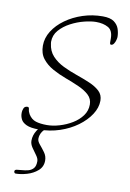

<svg xmlns="http://www.w3.org/2000/svg" viewBox="-101 -723 721 1064"><g transform="rotate(10 259.5 -191.0)"><path d="M149 17Q102 17 78.5 6Q55 -5 47 -21.5Q39 -38 39 -54V-61Q39 -69 44 -82.5Q49 -96 66 -96Q74 -96 75 -83.5Q76 -71 84 -57Q100 -31 125 -23Q150 -15 188 -15Q221 -15 258.5 -26Q296 -37 329 -57Q362 -77 382.5 -105Q403 -133 403 -168Q403 -200 380.5 -221Q358 -242 322 -258Q286 -274 246.5 -288.5Q207 -303 171 -323Q135 -343 112.5 -372Q90 -401 90 -445Q90 -488 114.5 -527Q139 -566 181.5 -596.5Q224 -627 277.5 -644.5Q331 -662 389 -662Q432 -662 453 -646.5Q474 -631 481.5 -608.5Q489 -586 489 -563Q489 -558 486 -546Q483 -534 476.5 -524.5Q470 -515 461 -515Q454 -515 454 -528V-548Q454 -594 426.5 -609.5Q399 -625 358 -625Q331 -625 292.5 -615.5Q254 -606 217 -586.5Q180 -567 155.5 -539Q131 -511 131 -473Q131 -471 131.5 -468.5Q132 -466 132 -464Q137 -422 162.5 -394.5Q188 -367 225 -349Q262 -331 302.5 -317Q343 -303 378 -288Q413 -273 435 -252.5Q457 -232 457 -199Q457 -160 432 -121.5Q407 -83 364 -51.5Q321 -20 265.5 -1.5Q210 17 149 17ZM64 280Q60 280 57.5 276.5Q55 273 55 269Q55 260 66.5 258Q78 256 95.5 255Q113 254 130.5 249.5Q148 245 159.5 232Q171 219 171 192Q171 177 158 159.5Q145 142 132 123Q119 104 119 85Q119 54 137 26Q155 -2 189 -2Q193 -2 196.5 -1Q200 0 201 5Q179 9 167 28Q155 47 155 68Q155 82 169.5 99Q184 116 198.5 136Q213 156 213 181Q213 216 187.5 238Q162 260 127.5 270Q93 280 64 280Z"/></g></svg>

Font: Bilbo
Style: Regular
Weight: 400
Designer: Robert E. Leuschke
Foundry: Robert E. Leuschke
Version: Version 1.100